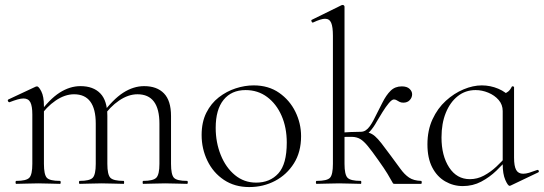

<svg xmlns="http://www.w3.org/2000/svg" viewBox="-20 -745 2205 778"><path d="M560 0Q558 0 558 -6Q558 -12 560 -12Q601 -12 613.5 -25Q626 -38 626 -81V-244Q626 -363 537 -363Q500 -363 462.5 -337.5Q425 -312 396 -269L392 -281Q438 -343 479.5 -369.5Q521 -396 564 -396Q616 -396 644.5 -366.5Q673 -337 673 -275V-81Q673 -38 684.5 -25Q696 -12 738 -12Q741 -12 741 -6Q741 0 738 0Q721 0 698 -1Q675 -2 649 -2Q624 -2 601 -1Q578 0 560 0ZM303 0Q300 0 300 -6Q300 -12 303 -12Q344 -12 356 -25Q368 -38 368 -81V-244Q368 -363 280 -363Q243 -363 205.5 -337.5Q168 -312 139 -269L135 -281Q180 -343 221.5 -369.5Q263 -396 306 -396Q358 -396 386.5 -366.5Q415 -337 415 -275V-81Q415 -38 427 -25Q439 -12 481 -12Q483 -12 483 -6Q483 0 481 0Q463 0 440.5 -1Q418 -2 392 -2Q367 -2 343.5 -1Q320 0 303 0ZM46 0Q43 0 43 -6Q43 -12 46 -12Q87 -12 99 -25Q111 -38 111 -81V-281Q111 -315 103 -330.5Q95 -346 75 -346Q65 -346 51 -342Q37 -338 19 -331Q15 -330 12.5 -335Q10 -340 14 -342L125 -394Q127 -395 130 -395Q137 -395 147.5 -374.5Q158 -354 158 -315V-81Q158 -38 169.5 -25Q181 -12 223 -12Q226 -12 226 -6Q226 0 223 0Q206 0 183 -1Q160 -2 135 -2Q110 -2 86.5 -1Q63 0 46 0Z M990 13Q931 13 887.5 -16Q844 -45 820.5 -93.5Q797 -142 797 -198Q797 -250 816 -288Q835 -326 866.5 -350.5Q898 -375 935 -387Q972 -399 1008 -399Q1068 -399 1111 -369Q1154 -339 1177 -292Q1200 -245 1200 -193Q1200 -129 1171 -83Q1142 -37 1094.5 -12Q1047 13 990 13ZM1018 -5Q1074 -5 1108 -42.5Q1142 -80 1142 -167Q1142 -228 1121 -276Q1100 -324 1062.5 -352Q1025 -380 975 -380Q918 -380 886 -340.5Q854 -301 854 -227Q854 -168 874.5 -117Q895 -66 932 -35.5Q969 -5 1018 -5Z M1263 0Q1260 0 1260 -6Q1260 -12 1263 -12Q1306 -12 1317.5 -25Q1329 -38 1329 -81V-600Q1329 -636 1322 -652.5Q1315 -669 1297 -669Q1281 -669 1249 -654Q1245 -652 1242.5 -658Q1240 -664 1244 -665L1364 -724Q1367 -725 1369 -725Q1371 -725 1373.5 -723Q1376 -721 1376 -718V-81Q1376 -38 1388 -25Q1400 -12 1442 -12Q1444 -12 1444 -6Q1444 0 1442 0Q1423 0 1400.5 -1Q1378 -2 1354 -2Q1329 -2 1305.5 -1Q1282 0 1263 0ZM1579 0Q1574 0 1572.5 -2Q1571 -4 1566.5 -12.5Q1562 -21 1550 -41Q1538 -61 1513 -96Q1487 -133 1470.5 -153Q1454 -173 1440 -181.5Q1426 -190 1406 -190.5Q1386 -191 1352 -189L1350 -207Q1380 -209 1401.5 -210Q1423 -211 1442 -211Q1462 -211 1475 -207Q1488 -203 1499.5 -193Q1511 -183 1525.5 -164.5Q1540 -146 1562 -116Q1586 -84 1602.5 -61Q1619 -38 1637.5 -25.5Q1656 -13 1686 -12Q1689 -12 1689 -6Q1689 0 1686 0ZM1442 -195V-211Q1453 -211 1462 -217Q1471 -223 1478.5 -233.5Q1486 -244 1493 -257Q1514 -298 1529.5 -329Q1545 -360 1563 -377.5Q1581 -395 1608 -395Q1629 -395 1639.5 -385Q1650 -375 1650 -363Q1650 -350 1640.5 -339.5Q1631 -329 1614 -329Q1605 -329 1598.5 -332.5Q1592 -336 1587 -339Q1582 -342 1576 -342Q1568 -342 1555.5 -327Q1543 -312 1530 -291Q1517 -270 1507 -253Q1494 -229 1478.5 -212Q1463 -195 1442 -195Z M1855 9Q1817 9 1784 -10Q1751 -29 1731.5 -66.5Q1712 -104 1712 -160Q1712 -217 1732.5 -261.5Q1753 -306 1786.5 -336.5Q1820 -367 1858.5 -383Q1897 -399 1932 -399Q1967 -399 1999 -385.5Q2031 -372 2049 -349L2017 -295Q2017 -321 2000.5 -340Q1984 -359 1958.5 -369.5Q1933 -380 1907 -380Q1866 -380 1835 -355.5Q1804 -331 1786.5 -288Q1769 -245 1769 -188Q1769 -114 1800 -66.5Q1831 -19 1884 -19Q1914 -19 1941 -33.5Q1968 -48 1991 -69.5Q2014 -91 2033 -113L2041 -106Q2019 -80 1991.5 -53.5Q1964 -27 1930 -9Q1896 9 1855 9ZM2045 8Q2038 8 2027.5 -16Q2017 -40 2017 -80V-361Q2031 -368 2039 -374Q2047 -380 2054 -394Q2055 -396 2059 -395Q2063 -394 2063 -392V-106Q2063 -72 2071.5 -56.5Q2080 -41 2100 -41Q2111 -41 2124 -45Q2137 -49 2156 -56Q2161 -58 2163 -53Q2165 -48 2160 -46L2049 7Q2047 8 2045 8Z"/></svg>

Font: Cormorant Infant Light
Style: Regular
Weight: 300
Designer: Christian Thalmann (Catharsis Fonts)
Foundry: Catharsis Fonts
Version: Version 4.001